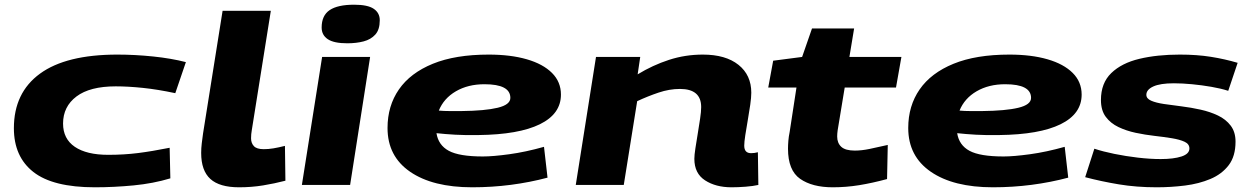

<svg xmlns="http://www.w3.org/2000/svg" viewBox="-20 -786 5315 816"><path d="M383 10Q205 10 122 -55Q39 -120 39 -241Q39 -392 150 -473Q261 -554 479 -554Q553 -554 630.5 -546Q708 -538 770 -522L725 -390Q650 -406 587 -412.5Q524 -419 472 -419Q362 -419 305 -376Q248 -333 248 -261Q248 -196 298 -162Q348 -128 440 -128Q507 -128 566.5 -135.5Q626 -143 701 -158L704 -28Q631 -6 547.5 2Q464 10 383 10Z M926 -740H1131L1050 -232Q1047 -216 1047 -198Q1047 -178 1059 -165Q1071 -152 1101 -152Q1121 -152 1142 -155.5Q1163 -159 1191 -166L1193 -18Q1147 -6 1098 2Q1049 10 996 10Q913 10 874 -25.5Q835 -61 835 -136Q835 -156 837.5 -177Q840 -198 843 -219Z M1485 -766Q1543 -766 1568.5 -748.5Q1594 -731 1594 -700Q1594 -660 1575 -639Q1556 -618 1525 -610Q1494 -602 1456 -602Q1399 -602 1373 -619.5Q1347 -637 1347 -669Q1347 -720 1381 -743Q1415 -766 1485 -766ZM1263 0 1349 -544H1553L1468 0Z M2307 -31Q2232 -11 2151.5 -0.5Q2071 10 1987 10Q1819 10 1723 -56Q1627 -122 1627 -242Q1627 -336 1675.5 -406Q1724 -476 1819.5 -515Q1915 -554 2057 -554Q2150 -554 2219 -534Q2288 -514 2326 -476Q2364 -438 2364 -384Q2364 -302 2274.5 -258Q2185 -214 2013 -212Q1959 -211 1915 -213.5Q1871 -216 1835 -220Q1843 -169 1887.5 -145Q1932 -121 2032 -121Q2075 -121 2144.5 -130.5Q2214 -140 2292 -162ZM2039 -428Q1969 -428 1917.5 -398Q1866 -368 1845 -316Q1867 -314 1891 -314Q1915 -314 1941 -314Q2041 -315 2095 -328Q2149 -341 2149 -370Q2149 -428 2039 -428Z M2513 -544H2701L2690 -470Q2754 -509 2823 -531.5Q2892 -554 2967 -554Q3064 -554 3118.5 -510.5Q3173 -467 3173 -392Q3173 -372 3168.5 -340.5Q3164 -309 3158 -275Q3152 -241 3147.5 -211.5Q3143 -182 3143 -167Q3143 -135 3172 -135Q3187 -135 3201 -139L3203 0Q3181 5 3149 7.5Q3117 10 3089 10Q3022 10 2976.5 -19.5Q2931 -49 2931 -111Q2931 -127 2935.5 -156Q2940 -185 2945.5 -218.5Q2951 -252 2955.5 -282Q2960 -312 2960 -331Q2960 -408 2870 -408Q2825 -408 2779 -392.5Q2733 -377 2688 -356L2631 0H2427Z M3753 -170 3750 -25Q3687 -8 3631.5 1Q3576 10 3519 10Q3432 10 3380.5 -26Q3329 -62 3329 -154Q3329 -169 3330.5 -187.5Q3332 -206 3336 -225L3365 -414H3245L3266 -528L3389 -544L3431 -665H3610L3590 -544H3811L3788 -414H3570L3540 -232Q3539 -225 3538.5 -218.5Q3538 -212 3538 -206Q3538 -178 3555.5 -162Q3573 -146 3613 -146Q3642 -146 3675.5 -153Q3709 -160 3753 -170Z M4520 -31Q4445 -11 4364.5 -0.5Q4284 10 4200 10Q4032 10 3936 -56Q3840 -122 3840 -242Q3840 -336 3888.5 -406Q3937 -476 4032.5 -515Q4128 -554 4270 -554Q4363 -554 4432 -534Q4501 -514 4539 -476Q4577 -438 4577 -384Q4577 -302 4487.5 -258Q4398 -214 4226 -212Q4172 -211 4128 -213.5Q4084 -216 4048 -220Q4056 -169 4100.5 -145Q4145 -121 4245 -121Q4288 -121 4357.5 -130.5Q4427 -140 4505 -162ZM4252 -428Q4182 -428 4130.5 -398Q4079 -368 4058 -316Q4080 -314 4104 -314Q4128 -314 4154 -314Q4254 -315 4308 -328Q4362 -341 4362 -370Q4362 -428 4252 -428Z M4592 -33 4631 -154Q4667 -142 4716 -132Q4765 -122 4816.5 -116Q4868 -110 4913 -110Q4968 -110 5001.5 -121Q5035 -132 5035 -155Q5035 -174 5014.5 -183.5Q4994 -193 4960.5 -198.5Q4927 -204 4887 -208.5Q4847 -213 4807 -221.5Q4767 -230 4733.5 -246Q4700 -262 4679.5 -289.5Q4659 -317 4659 -361Q4659 -433 4703 -475.5Q4747 -518 4822.5 -536Q4898 -554 4994 -554Q5067 -554 5126.5 -544.5Q5186 -535 5240 -519L5200 -400Q5169 -410 5128.5 -417Q5088 -424 5046.5 -428Q5005 -432 4969 -432Q4911 -432 4881.5 -418.5Q4852 -405 4852 -383Q4852 -367 4872.5 -358Q4893 -349 4927 -344Q4961 -339 5001.5 -334Q5042 -329 5082.5 -320Q5123 -311 5156.5 -295Q5190 -279 5210.5 -252Q5231 -225 5231 -184Q5231 -122 5202 -84Q5173 -46 5124.5 -25.5Q5076 -5 5016.5 2.5Q4957 10 4896 10Q4810 10 4735 -2.5Q4660 -15 4592 -33Z"/></svg>

Font: Georama ExtraExtended
Style: Bold Italic
Weight: 700
Width: 8
Italic angle: -9°
Designer: Jean-Baptiste Levee
Foundry: Production Type
Version: Version 1.000